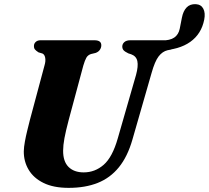

<svg xmlns="http://www.w3.org/2000/svg" viewBox="-20 -895 1009 928"><path d="M967.1 -800.1Q953.5 -730.9 899.5 -692.5Q845.5 -654.1 754.7 -650.9L760.3 -699.2Q801.8 -699.2 822.3 -713.5Q842.9 -727.7 848.7 -756.1L859.2 -809.5Q865.3 -841.3 881.7 -858.7Q898.1 -876.1 926.4 -874.9Q952.1 -873.3 962.7 -852.8Q973.4 -832.4 967.1 -800.1ZM549.1 -225.8 637.5 -532.9Q649 -575 643.9 -599.4Q638.7 -623.8 613.8 -632.7L600.4 -637Q583.6 -645.1 577.3 -652.2Q571 -659.3 571 -670.9Q571.4 -683 581.2 -691.7Q591.1 -700.4 610.2 -700.4H793.3Q809.9 -700.4 817.7 -695.9Q825.5 -691.4 825.5 -684.4Q825.5 -672.6 820.1 -664.9Q814.8 -657.2 804.2 -654.9L789.9 -652.2Q765.5 -646.5 746.9 -622.7Q728.4 -598.9 712.4 -541.6L620 -220.2Q596.5 -138 554.6 -86.5Q512.8 -35 452.4 -11Q392 13 311.8 13Q238.6 13 190.5 -10.7Q142.3 -34.4 118.5 -74.5Q94.6 -114.6 95 -163.7Q95.4 -184.2 100.3 -210.7Q105.1 -237.2 111.9 -264.6Q118.6 -292.1 124.5 -315.2L195.4 -579.8Q201.3 -599.4 198.5 -615.5Q195.6 -631.5 185.2 -636.3L166 -642Q153.8 -649.9 148.8 -656.1Q143.7 -662.2 144.1 -673.5Q144.1 -684.3 152.7 -692.4Q161.3 -700.4 176 -700.4H436.3Q470.4 -700.4 469.6 -675.4Q469.6 -664.6 462.7 -654.3Q455.8 -644 441.8 -639.1L419.7 -633.8Q404.8 -629 397.5 -616.3Q390.2 -603.6 382.7 -578L312.2 -315.8Q298 -262.1 291.5 -227.3Q285.1 -192.5 285.1 -167.2Q284.7 -114.5 311.3 -88.1Q337.9 -61.8 384.6 -61.8Q438.9 -61.8 481.1 -98.5Q523.3 -135.3 549.1 -225.8Z"/></svg>

Font: Fraunces
Style: Italic
Weight: 900
Italic angle: -16°
Version: Version 1.000;[0bf87f6ff]